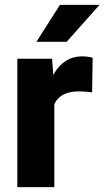

<svg xmlns="http://www.w3.org/2000/svg" viewBox="-20 -770 430 790"><path d="M203.6 -405.3V0H51.3V-528.3H194.3ZM361.3 -532.2 358.9 -390.1Q349.1 -391.6 333.5 -392.8Q317.9 -394 306.6 -394Q277.3 -394 256.1 -387Q234.9 -379.9 220.9 -366.2Q207 -352.5 200.2 -332.3Q193.4 -312 193.4 -285.6L164.6 -299.8Q164.6 -352.1 174.8 -395.5Q185.1 -439 204.6 -470.9Q224.1 -502.9 252.4 -520.5Q280.8 -538.1 316.9 -538.1Q328.6 -538.1 340.8 -536.6Q353 -535.2 361.3 -532.2ZM129.9 -598.1 226.6 -750H389.6L254.4 -598.1Z"/></svg>

Font: Roboto ExtraBold
Style: Regular
Weight: 800
Designer: Christian Robertson
Foundry: Google
Version: Version 3.009; 2024